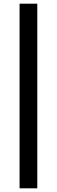

<svg xmlns="http://www.w3.org/2000/svg" viewBox="-20 -770 308 1040"><path d="M86 250V-750H182V250Z"/></svg>

Font: Source Sans 3
Style: Bold
Weight: 700
Designer: Paul D. Hunt
Foundry: Adobe
Version: Version 3.052;hotconv 1.1.0;makeotfexe 2.6.0